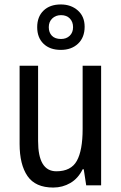

<svg xmlns="http://www.w3.org/2000/svg" viewBox="-20 -832 545 862"><path d="M434 -537V0H367L356 -72H351Q331 -31 296 -10.5Q261 10 219 10Q139 10 103.5 -41.5Q68 -93 68 -186V-537H151V-199Q151 -63 233 -63Q299 -63 325 -110Q351 -157 351 -253V-537ZM253 -608Q204 -608 175.5 -635.5Q147 -663 147 -710Q147 -757 175.5 -784.5Q204 -812 253 -812Q299 -812 329.5 -785Q360 -758 360 -712Q360 -664 330.5 -636Q301 -608 253 -608ZM254 -657Q278 -657 293 -671.5Q308 -686 308 -710Q308 -734 293.5 -749Q279 -764 254 -764Q230 -764 214.5 -749Q199 -734 199 -710Q199 -686 213 -671.5Q227 -657 254 -657Z"/></svg>

Font: Noto Sans Lao Condensed
Style: Regular
Weight: 400
Width: 3
Designer: Monotype Design Team
Foundry: Monotype Imaging Inc.
Version: Version 2.003; ttfautohint (v1.8.4.7-5d5b)